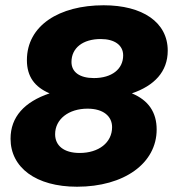

<svg xmlns="http://www.w3.org/2000/svg" viewBox="-20 -698 656 728"><path d="M272 10C451 10 574 -79 574 -207C574 -272 543 -318 480 -344C565 -373 616 -426 616 -506C616 -614 520 -678 373 -678C204 -678 82 -601 82 -470C82 -407 112 -368 168 -344C73 -312 20 -255 20 -172C20 -63 116 10 272 10ZM282 -118C222 -118 189 -146 189 -189C189 -246 240 -286 312 -286C372 -286 405 -257 405 -216C405 -157 354 -118 282 -118ZM336 -402C283 -402 251 -424 251 -463C251 -516 294 -550 362 -550C414 -550 447 -527 447 -488C447 -436 404 -402 336 -402Z"/></svg>

Font: Celebes ExtraBold
Style: Italic
Weight: 800
Italic angle: -10°
Designer: Anugrah Pasau
Foundry: Lafontype
Version: Version 1.000